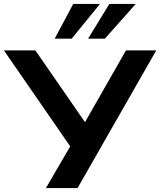

<svg xmlns="http://www.w3.org/2000/svg" viewBox="-32 -963 820 983"><path d="M203 0 341 -237V-194L-12 -705H149L407 -332H400L613 -705H768L365 0ZM248 -765 343 -943H480L335 -765ZM419 -765 528 -943H663L505 -765Z"/></svg>

Font: Nunito Sans 7pt SemiExpanded
Style: Bold
Weight: 700
Width: 6
Designer: Vernon Adams
Foundry: Vernon Adams
Version: Version 3.101;gftools[0.9.27]